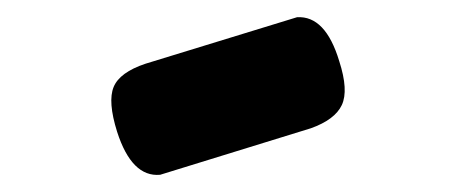

<svg xmlns="http://www.w3.org/2000/svg" viewBox="-20 -731 536 223"><path d="M166 -528Q133 -525 116 -578Q105 -613 112 -630Q119 -647 149 -657L325 -711Q358 -713 374 -660Q385 -626 377 -609Q369 -592 341 -582Z"/></svg>

Font: Fredoka SemiBold
Style: Regular
Weight: 600
Designer: Ben Nathan
Foundry: Milena B. Brandão, Ben Nathan
Version: Version 2.001